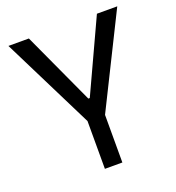

<svg xmlns="http://www.w3.org/2000/svg" viewBox="-132 -833 864 940"><g transform="rotate(-20 300.0 -363.5)"><path d="M477.5 -727H583.5L345.5 -248V0H254.5V-249L16.5 -727H123L296 -351H303.5Z"/></g></svg>

Font: SplineSansMono30
Style: Regular
Weight: 400
Designer: Eben Sorkin, Mirko Velimirovic
Foundry: Sorkin Type
Version: Version 1.000